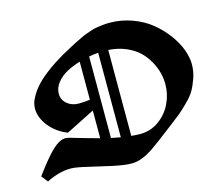

<svg xmlns="http://www.w3.org/2000/svg" viewBox="-114 -972 1283 1121"><g transform="rotate(-15 528.0 -411.5)"><path d="M197.3 -62Q156.2 -62 116.7 -50Q77.1 -38.1 49.8 -22.9L19 -62Q89.8 -158.7 133.5 -200Q177.2 -241.2 214.8 -241.2Q222.2 -241.2 248.5 -233.6Q274.9 -226.1 322.5 -212.2Q370.1 -198.2 409.2 -188V-355.5L235.8 -268.1Q169.9 -293.5 127.9 -345.9Q85.9 -398.4 85.9 -453.1Q85.9 -468.8 90.6 -486.6Q95.2 -504.4 112.1 -533Q128.9 -561.5 156.5 -590.6Q184.1 -619.6 235.1 -657Q286.1 -694.3 354 -731Q360.8 -734.9 386.2 -748.3Q411.6 -761.7 419.9 -765.9Q428.2 -770 450.7 -781Q473.1 -792 484.6 -796.1Q496.1 -800.3 517.3 -807.6Q538.6 -814.9 554.9 -817.6Q571.3 -820.3 592.5 -822.8Q613.8 -825.2 635.3 -825.2Q707.5 -825.2 773.2 -800.8Q838.9 -776.4 886 -737.5Q933.1 -698.7 968.3 -651.1Q1003.4 -603.5 1020.8 -555.7Q1038.1 -507.8 1038.1 -466.8Q1038.1 -423.3 1023.4 -382.1Q1008.8 -340.8 992.4 -313.5Q976.1 -286.1 941.2 -252Q906.2 -217.8 889.2 -203.9Q872.1 -189.9 833 -160.2Q824.2 -153.3 819.8 -149.9Q709.5 -64.9 675.8 -43Q611.3 -1.5 560.5 1.5Q555.2 2 550.3 2Q506.8 2 434.1 -13.9Q361.3 -29.8 294.2 -45.9Q227.1 -62 197.3 -62ZM409.2 -420.9V-650.9Q362.8 -636.7 327.1 -617.2Q291.5 -597.7 267.1 -567.1Q242.7 -536.6 242.7 -501Q242.7 -464.4 271 -440.2Q299.3 -416 341.8 -416Q378.9 -416 409.2 -420.9ZM470.2 -665.5V-173.3Q511.7 -165 526.9 -162.1V-673.3Q498 -670.9 470.2 -665.5ZM587.9 -673.8V-154.3Q616.7 -151.4 643.1 -151.4Q705.1 -151.4 755.4 -187.5Q805.7 -223.6 832 -279.1Q858.4 -334.5 858.4 -395Q858.4 -428.2 849.9 -462.9Q841.3 -497.6 821 -534.4Q800.8 -571.3 770.8 -600.3Q740.7 -629.4 693.4 -649.7Q646 -669.9 587.9 -673.8Z"/></g></svg>

Font: KJV1611
Style: Regular
Weight: 400
Version: Version 3.6.1